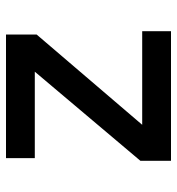

<svg xmlns="http://www.w3.org/2000/svg" viewBox="5 -595 590 640"><g transform="rotate(-90 300.0 -275.0)"><path d="M84 0V-102L381 -454H93V-550H505V-448L204 -96H516V0Z"/></g></svg>

Font: Tiny SemiBold
Style: Regular
Weight: 600
Designer: Philipp Nurullin, Konstantin Bulenkov
Foundry: JetBrains
Version: Version 2.251; ttfautohint (v1.8.4.7-5d5b)